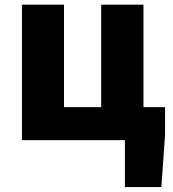

<svg xmlns="http://www.w3.org/2000/svg" viewBox="-20 -589 726 807"><path d="M583 -138.7H673.8V-22.5L658.2 197.3H504.9V0H72.3V-569.3H249V-138.7H405.3V-569.3H583Z"/></svg>

Font: Gen Shin Gothic Heavy
Style: Bold
Weight: 900
Designer: [Source Han Sans]
Ryoko NISHIZUKA  (kana & ideographs); Paul D. Hunt (Latin, Greek & Cyrillic); Wenlong ZHANG  (bopomofo
Version: Version 1.002.20150607